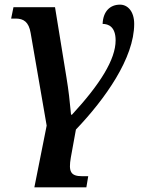

<svg xmlns="http://www.w3.org/2000/svg" viewBox="-20 -567 617 827"><path d="M128 240H352L360 192H334C283 192 275 171 285 112L307 -9C433 -141 558 -317 558 -464C558 -518 530 -547 497 -547C454 -547 424 -518 422 -464C447 -464 478 -452 478 -393C478 -311 411 -204 290 -73H286C280 -136 276 -174 266 -235L217 -536H38L28 -487H48C81 -487 104 -473 112 -425L181 -26Z"/></svg>

Font: Noto Serif Semi
Style: Italic
Weight: 600
Italic angle: -12°
Designer: Monotype Design Team
Foundry: Monotype Imaging Inc.
Version: Version 1.901